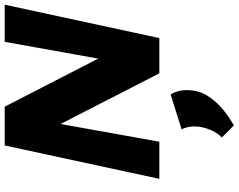

<svg xmlns="http://www.w3.org/2000/svg" viewBox="-119 -579 1015 817"><g transform="rotate(-90 388.5 -170.5)"><path d="M36 0 178 -658H312L194 0ZM564 0H485L211 -534L241 -658H343L596 -166ZM777 -658 635 0H501L619 -658ZM263 317 212 266Q232 246 242 223Q252 200 256 180Q261 153 257.5 130Q254 107 246 95L395 48Q408 68 412 95.5Q416 123 410 154Q404 185 382 216Q360 247 329 272.5Q298 298 263 317Z"/></g></svg>

Font: Ysabeau Infant Black
Style: Italic
Weight: 900
Italic angle: -12°
Designer: Christian Thalmann (Catharsis Fonts)
Version: Version 2.001;gftools[0.9.30]; featfreeze: ss01,ss02,lnum